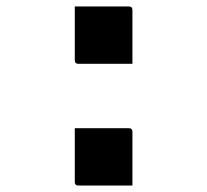

<svg xmlns="http://www.w3.org/2000/svg" viewBox="-20 -564 640 593"><path d="M389 -367H222Q211 -367 211 -378V-544H378Q389 -544 389 -533ZM389 9H222Q211 9 211 -2V-168H378Q389 -168 389 -157Z"/></svg>

Font: Recursive Mn Lnr St SmB
Style: Regular
Weight: 600
Monospace: yes
Version: Version 1.079;hotconv 1.0.112;makeotfexe 2.5.65598; ttfautoh